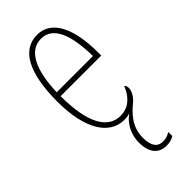

<svg xmlns="http://www.w3.org/2000/svg" viewBox="-245 -592 869 869"><g transform="rotate(-45 189.5 -157.0)"><path d="M257 228C278 228 290 224 306 215V189C288 200 276 203 258 203C226 203 206 180 206 127C206 54 251 12 290 -20C304 -32 321 -57 321 -77C321 -90 317 -96 312 -99C296 -57 263 -15 205 -15C125 -15 76 -97 76 -270H336V-291C336 -445 289 -542 197 -542C102 -542 48 -450 48 -262C48 -88 109 10 205 10C218 10 230 8 241 5C212 24 178 66 178 130C178 200 213 228 257 228ZM308 -295H76C80 -431 119 -517 197 -517C276 -517 306 -427 308 -295Z"/></g></svg>

Font: Noto Serif Lao ExtraCondensed Thin
Style: Regular
Weight: 100
Width: 2
Designer: Monotype Design Team
Foundry: Monotype Imaging Inc.
Version: Version 2.003